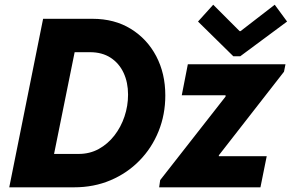

<svg xmlns="http://www.w3.org/2000/svg" viewBox="-20 -800 1246 820"><path d="M19.5 0 164.1 -719.7H375Q468.8 -719.7 538.6 -676.8Q608.4 -633.8 647.2 -560.1Q686 -486.3 686 -392.6Q686 -310.5 657.2 -239.3Q628.4 -168 575.9 -114.3Q523.4 -60.5 452.4 -30.3Q381.3 0 296.4 0ZM210.9 -142.6H315.9Q363.3 -142.6 401.9 -163.8Q440.4 -185.1 468.5 -221.2Q496.6 -257.3 511.7 -302.5Q526.9 -347.7 526.9 -396Q526.9 -448.2 507.8 -489Q488.8 -529.8 452.4 -553.5Q416 -577.1 364.3 -577.1H298.8ZM659.7 0 664.1 -30.8 943.4 -387.7V-393.1H756.3L782.2 -525.4H1199.2L1192.9 -493.7L914.6 -136.7V-132.8H1119.1L1092.3 0ZM976.6 -559.6 825.7 -708 890.6 -779.8 1003.4 -667H1007.3L1153.3 -779.8L1206.1 -708L1005.9 -559.6Z"/></svg>

Font: Reddit Sans ExtraBold
Style: Italic
Weight: 800
Italic angle: -11.25°
Designer: Stephen Hutchings
Version: Version 1.013